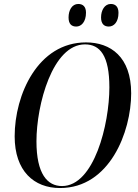

<svg xmlns="http://www.w3.org/2000/svg" viewBox="-20 -938 697 969"><path d="M529 -804C555 -804 578 -827 578 -873C578 -905 562 -918 539 -918C508 -918 490 -886 490 -850C490 -817 506 -804 529 -804ZM365 -804C390 -804 414 -827 414 -874C414 -905 398 -918 375 -918C343 -918 326 -886 326 -850C326 -817 341 -804 365 -804ZM283 11C533 11 642 -272 642 -467C642 -651 538 -724 414 -724C171 -724 54 -460 54 -250C54 -75 151 11 283 11ZM293 1C219 1 164 -60 164 -225C164 -409 245 -714 409 -714C485 -714 532 -657 532 -497C532 -311 455 1 293 1Z"/></svg>

Font: Noto Serif Display Condensed Medium
Style: Italic
Weight: 500
Width: 3
Italic angle: -12°
Designer: Monotype Design Team
Foundry: Monotype Imaging Inc.
Version: Version 2.009